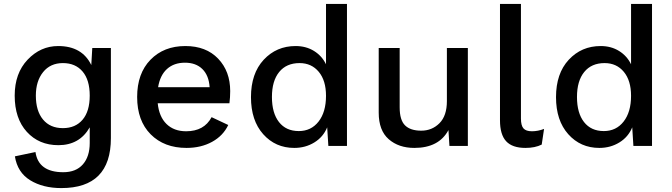

<svg xmlns="http://www.w3.org/2000/svg" viewBox="-20 -745 3431 980"><path d="M293 215Q199 215 134 175Q69 135 56 53L161 31Q176 134 303 134Q368 134 403 94Q438 54 438 -15V-95Q386 -4 278 -4Q179 -4 117 -72Q55 -140 55 -257Q55 -371 121 -440.5Q187 -510 277 -510Q399 -510 446 -413L451 -500H546V-40Q546 215 293 215ZM301 -91Q365 -91 401.5 -134Q438 -177 438 -257Q438 -337 401.5 -380Q365 -423 301 -423Q237 -423 200 -377Q163 -331 163 -257Q163 -179 199.5 -135Q236 -91 301 -91Z M1155 -280Q1155 -248 1151 -218H785Q792 -149 830 -112Q868 -75 930 -75Q1022 -75 1060 -147L1145 -107Q1119 -52 1062.5 -21Q1006 10 932 10Q818 10 749 -59.5Q680 -129 680 -250Q680 -370 748 -440Q816 -510 926 -510Q1032 -510 1093.5 -445.5Q1155 -381 1155 -280ZM787 -300H1050Q1046 -360 1013 -392.5Q980 -425 924 -425Q868 -425 832.5 -393Q797 -361 787 -300Z M1644 -725H1751V0H1656L1650 -95Q1630 -46 1584.5 -18Q1539 10 1482 10Q1386 10 1323.5 -60Q1261 -130 1261 -249Q1261 -370 1326 -440Q1391 -510 1489 -510Q1542 -510 1582.5 -485Q1623 -460 1644 -417ZM1505 -76Q1568 -76 1606 -124.5Q1644 -173 1644 -256Q1644 -334 1607 -378.5Q1570 -423 1509 -423Q1442 -423 1405 -377.5Q1368 -332 1368 -250Q1368 -168 1404 -122Q1440 -76 1505 -76Z M2095 10Q2015 10 1964 -34.5Q1913 -79 1913 -170V-500H2020V-197Q2020 -132 2047.5 -105Q2075 -78 2130 -78Q2185 -78 2223 -116Q2261 -154 2261 -229V-500H2368V0H2274L2269 -81Q2220 10 2095 10Z M2639 -725V-140Q2639 -104 2652 -89.5Q2665 -75 2695 -75Q2726 -75 2757 -87L2745 -7Q2711 10 2662 10Q2595 10 2563.5 -24Q2532 -58 2532 -131V-725Z M3201 -725H3308V0H3213L3207 -95Q3187 -46 3141.5 -18Q3096 10 3039 10Q2943 10 2880.5 -60Q2818 -130 2818 -249Q2818 -370 2883 -440Q2948 -510 3046 -510Q3099 -510 3139.5 -485Q3180 -460 3201 -417ZM3062 -76Q3125 -76 3163 -124.5Q3201 -173 3201 -256Q3201 -334 3164 -378.5Q3127 -423 3066 -423Q2999 -423 2962 -377.5Q2925 -332 2925 -250Q2925 -168 2961 -122Q2997 -76 3062 -76Z"/></svg>

Font: Elaine Sans Medium
Style: Regular
Weight: 500
Designer: Wei Huang
Foundry: Wei Huang
Version: Version 2.001;December 24, 2019;FontCreator 12.0.0.2547 64-b